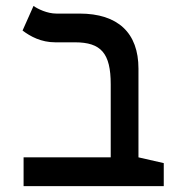

<svg xmlns="http://www.w3.org/2000/svg" viewBox="-20 -632 626 652"><path d="M536.1 -78.1 450.2 -97.7V-398.9C450.2 -520.5 380.4 -585.9 250 -585.9H171.4C140.1 -585.9 108.4 -601.6 93.8 -611.8L56.6 -528.3C83 -508.3 119.6 -488.3 167.5 -488.3H234.4C323.2 -488.3 356 -451.2 356 -345.7V-97.7H60.1V0H536.1Z"/></svg>

Font: CaskaydiaCove Nerd Font
Style: Regular
Weight: 400
Designer: Aaron Bell
Foundry: Saja Typeworks
Version: Version 2111.1;Nerd Fonts 2.3.3